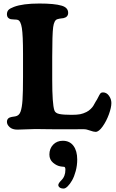

<svg xmlns="http://www.w3.org/2000/svg" viewBox="-20 -733 664 1095"><path d="M182.1 2.9Q160.6 2.9 130.4 4.6Q100.1 6.3 79.1 6.3Q50.8 6.3 35.2 -7.8Q19.5 -22 19.5 -38.1Q19.5 -56.2 35.6 -63Q43.9 -66.4 66.9 -69.3Q88.9 -72.8 97.2 -96.2Q105.5 -119.1 108.4 -163.3Q111.3 -207.5 111.3 -294.9V-425.3Q111.3 -531.7 104.7 -573.2Q98.1 -614.7 81.1 -619.6Q75.2 -621.6 61.5 -621.8Q47.9 -622.1 41 -623.5Q19.5 -629.4 19.5 -650.9Q19.5 -667 28.3 -676.3Q37.1 -685.5 59.6 -693.8Q109.9 -712.9 204.6 -712.9Q291 -712.9 331.5 -700.7Q368.7 -689.9 368.7 -659.7Q368.7 -635.3 341.3 -629.4Q337.4 -628.9 331.1 -628.2Q324.7 -627.4 319.1 -626.5Q313.5 -625.5 307.1 -623.5Q288.6 -618.2 283.2 -578.1Q277.8 -538.1 277.8 -407.2V-278.8Q277.8 -140.6 290 -104Q294.9 -87.9 318.1 -83Q341.3 -78.1 387.7 -78.1Q418.9 -78.1 436.8 -81.5Q454.6 -85 473.1 -94.2Q486.8 -101.1 497.3 -111.6Q507.8 -122.1 512 -129.2Q516.1 -136.2 525.9 -153.8Q533.2 -164.1 540.3 -179Q547.4 -193.8 552.5 -200Q557.6 -206.1 566.9 -206.1Q587.9 -206.1 601.6 -186.8Q615.2 -167.5 615.2 -145.5Q615.2 -120.1 601.1 -81.1Q586.9 -42 565.2 -11.5Q543.5 19 525.4 19Q513.7 19 493.4 11.5Q473.1 3.9 458 3.9Q426.8 3.9 379.4 4.2Q332 4.4 313 4.4Q286.6 4.4 244.4 3.7Q202.1 2.9 182.1 2.9ZM312.5 322.3Q312.5 312.5 329.6 295.4Q353 272.9 353 234.9Q353 219.7 345.7 218.3Q344.7 218.3 338.9 217.8Q333 217.3 326.7 216.3Q303.7 212.9 282.7 195.1Q261.7 177.2 261.7 148.4Q261.7 114.3 283.2 92Q304.7 69.8 337.9 69.8Q377.4 69.8 398.9 98.6Q420.4 127.4 420.4 176.8Q420.4 210.4 411.9 242.4Q403.3 274.4 391.1 295.7Q378.9 316.9 366 329.6Q353 342.3 343.3 342.3Q328.1 342.3 320.3 336.2Q312.5 330.1 312.5 322.3Z"/></svg>

Font: Cooper*
Style: Bold
Weight: 700
Designer: Owen Earl
Foundry: indestructible type*
Version: Version 0.001